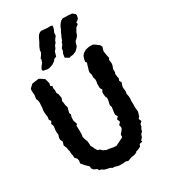

<svg xmlns="http://www.w3.org/2000/svg" viewBox="-219 -1003 991 1124"><g transform="rotate(-30 276.5 -441.5)"><path d="M308 16 292 11 274 13H250L238 11L219 5L209 6L195 -2L177 -6L161 -10L145 -20L132 -23L127 -34L107 -42L97 -55V-68L87 -78L75 -90L64 -103L56 -112L59 -130L56 -144L43 -159V-171L39 -192V-207L36 -215L34 -230L25 -252L32 -274L24 -291V-302L30 -324L28 -339V-354L31 -374V-382L25 -397L34 -412L25 -426L28 -445L25 -461L24 -477V-488L27 -506L28 -524L29 -538L27 -554L21 -568L24 -584L25 -591L23 -623L25 -636L37 -647L48 -657L62 -659L92 -663L97 -661L110 -653L126 -642L132 -621L135 -608L131 -592L142 -586L140 -573L143 -555L142 -538L149 -529L151 -516L154 -499L147 -480L150 -467L151 -453L157 -435L152 -416L148 -399L153 -388L148 -372L147 -354L148 -346L156 -322L148 -314L149 -281V-262V-253L146 -239L152 -218L158 -205L160 -184V-171L167 -160L172 -147L183 -129L197 -125L209 -113L222 -107L227 -104L249 -101L270 -97L291 -95L306 -102L321 -110L334 -116L346 -122L347 -140L356 -150L369 -168L370 -176L366 -192L380 -207L372 -229L385 -240L376 -257L377 -274L382 -306L377 -320L380 -336L383 -347L385 -366L379 -378L377 -394V-408L385 -422L376 -437V-452V-466L379 -483V-495L374 -511L375 -529L370 -545L371 -556L377 -575L381 -590L386 -604L379 -612L382 -630L388 -648L398 -660L408 -667L419 -673L442 -678H468L480 -671L493 -661L504 -653L511 -640L503 -613L506 -592L508 -581L512 -562L506 -554L508 -536L509 -523L505 -509L499 -493L500 -472L496 -465L498 -444L501 -432L496 -417L504 -402L499 -389L495 -373L497 -356L498 -341L495 -330L499 -311L500 -296L498 -278L499 -253L498 -236L500 -222L501 -207L498 -194L492 -177L483 -167L491 -148L477 -135L475 -121L465 -104V-96L451 -81L446 -65L433 -51L435 -41L415 -37L409 -22L388 -12L374 -8L372 -3L354 4L335 6L324 10ZM168 -685 138 -691 136 -703 145 -718 157 -733 164 -752 163 -760 174 -775 182 -788 183 -796V-803L191 -824L202 -843L208 -855L216 -872L224 -885L233 -893L245 -899L277 -896L289 -895L304 -896L319 -893V-883L315 -868L307 -851L306 -831L297 -820L290 -810L284 -795L274 -784L267 -767L256 -754L252 -741L247 -724L231 -718L224 -708L213 -700L204 -694L192 -690L181 -686ZM312 -679 287 -694 289 -707 291 -720 298 -733 300 -749 314 -768 318 -782 325 -789 329 -803 335 -815 342 -832 351 -848 357 -863 362 -872 371 -884 380 -893 392 -899 429 -898 439 -897 454 -896 472 -881 473 -872 469 -854 460 -845 449 -838 452 -826 435 -813 425 -795 421 -789 415 -771 405 -758 392 -747 387 -736 382 -717 375 -708 361 -694 350 -689 338 -684 325 -683Z"/></g></svg>

Font: Winky Rough Medium
Style: Regular
Weight: 500
Designer: Simon Atzbach
Foundry: typofactur
Version: Version 1.206; ttfautohint (v1.8.4.7-5d5b)